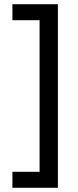

<svg xmlns="http://www.w3.org/2000/svg" viewBox="-20 -769 370 912"><path d="M255 123H39V47H168V-673H39V-749H255Z"/></svg>

Font: Cairo Medium
Style: Regular
Weight: 500
Designer: Mohamed Gaber, Accademia di Belle Arti di Urbino
Foundry: Kief Type Foundry, Accademia di Belle Arti di Urbino
Version: Version 3.117